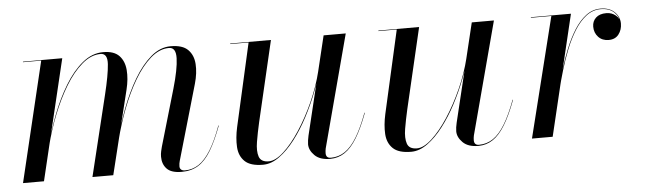

<svg xmlns="http://www.w3.org/2000/svg" viewBox="-38 -595 2468 730"><g transform="rotate(-5 1196.0 -230.0)"><path d="M630 10Q590.5 10 573.5 -7.8Q556.5 -25.5 556.5 -54Q556.5 -65 558.8 -74.8Q561 -84.5 563 -92L626 -308Q647 -380.5 648.2 -422Q649.5 -463.5 622.5 -463.5Q586 -463.5 552.2 -434Q518.5 -404.5 489.8 -355.8Q461 -307 438.8 -248.8Q416.5 -190.5 402 -133H400Q414.5 -190 436.8 -249.2Q459 -308.5 488.5 -358.5Q518 -408.5 553.5 -439Q589 -469.5 629.5 -469.5Q674.5 -469.5 695.2 -448.8Q716 -428 718.2 -394Q720.5 -360 709 -319.5L626 -32Q624.5 -27.5 623.8 -22.2Q623 -17 623 -11.5Q623 -3.5 628.2 1Q633.5 5.5 643 5.5Q671.5 5.5 695.5 -10.2Q719.5 -26 741.2 -61Q763 -96 784 -153.5L785.5 -153Q764 -95.5 742.2 -59.5Q720.5 -23.5 693.8 -6.8Q667 10 630 10ZM25 0 134.5 -458H65V-460H215L105 0ZM290 0 365 -308Q383 -381.5 385.8 -422.5Q388.5 -463.5 361.5 -463.5Q325 -463.5 290.5 -434Q256 -404.5 226.5 -355.8Q197 -307 174 -248.8Q151 -190.5 136.5 -133H135Q149.5 -190 172.2 -249.2Q195 -308.5 225.2 -358.5Q255.5 -408.5 292.5 -439Q329.5 -469.5 372 -469.5Q413 -469.5 432.8 -448.8Q452.5 -428 455.2 -394Q458 -360 448 -319.5L369.5 0Z M940.5 10Q892.5 10 871 -10.8Q849.5 -31.5 847.5 -65.8Q845.5 -100 854.5 -141L926 -458H856V-460H1011.5L939.5 -152.5Q930.5 -113 924.8 -78.5Q919 -44 926.2 -22.5Q933.5 -1 963.5 -1Q989 -1 1020.5 -29.8Q1052 -58.5 1083.2 -106.2Q1114.5 -154 1140.5 -211.8Q1166.5 -269.5 1180.5 -327H1182.5Q1174 -290 1156.5 -245Q1139 -200 1115.2 -155Q1091.5 -110 1063 -72.8Q1034.5 -35.5 1003.2 -12.8Q972 10 940.5 10ZM1196.5 10Q1157.5 10 1137.5 -10Q1117.5 -30 1117.5 -52.5Q1117.5 -58.5 1118.8 -67.8Q1120 -77 1122 -85L1212.5 -460H1297L1183 -31Q1182 -26.5 1181.5 -21.8Q1181 -17 1181 -13Q1181 6 1199.5 6Q1229 6 1253.2 -10.2Q1277.5 -26.5 1299 -61.8Q1320.5 -97 1341.5 -153.5L1343 -153Q1321.5 -95.5 1299.5 -59.5Q1277.5 -23.5 1252.5 -6.8Q1227.5 10 1196.5 10Z M1506 10Q1458 10 1436.5 -10.8Q1415 -31.5 1413 -65.8Q1411 -100 1420 -141L1491.5 -458H1421.5V-460H1577L1505 -152.5Q1496 -113 1490.2 -78.5Q1484.5 -44 1491.8 -22.5Q1499 -1 1529 -1Q1554.5 -1 1586 -29.8Q1617.5 -58.5 1648.8 -106.2Q1680 -154 1706 -211.8Q1732 -269.5 1746 -327H1748Q1739.5 -290 1722 -245Q1704.5 -200 1680.8 -155Q1657 -110 1628.5 -72.8Q1600 -35.5 1568.8 -12.8Q1537.5 10 1506 10ZM1762 10Q1723 10 1703 -10Q1683 -30 1683 -52.5Q1683 -58.5 1684.2 -67.8Q1685.5 -77 1687.5 -85L1778 -460H1862.5L1748.5 -31Q1747.5 -26.5 1747 -21.8Q1746.5 -17 1746.5 -13Q1746.5 6 1765 6Q1794.5 6 1818.8 -10.2Q1843 -26.5 1864.5 -61.8Q1886 -97 1907 -153.5L1908.5 -153Q1887 -95.5 1865 -59.5Q1843 -23.5 1818 -6.8Q1793 10 1762 10Z M1967.5 0 2081.5 -458H2003.5V-460H2156.5L2046.5 0ZM2085.5 -173Q2094 -209 2106 -249.5Q2118 -290 2133.8 -329Q2149.5 -368 2169.5 -399.8Q2189.5 -431.5 2214.5 -450.5Q2239.5 -469.5 2270 -469.5Q2304 -469.5 2323.2 -450.8Q2342.5 -432 2342.5 -406.5Q2342.5 -382.5 2329.2 -365.2Q2316 -348 2291 -348Q2266.5 -348 2251.5 -364Q2236.5 -380 2236.5 -403.5Q2236.5 -424 2250.5 -437.2Q2264.5 -450.5 2290.5 -450.5Q2311 -450.5 2326.2 -438Q2341.5 -425.5 2341.5 -406.5H2340.5Q2340.5 -431 2322.2 -449.2Q2304 -467.5 2270 -467.5Q2240 -467.5 2215.2 -448.5Q2190.5 -429.5 2170.8 -398Q2151 -366.5 2135.5 -327.8Q2120 -289 2108 -248.8Q2096 -208.5 2087.5 -173Z"/></g></svg>

Font: Bodoni Moda 96pt
Style: Italic
Weight: 400
Italic angle: -13°
Version: Version 2.004